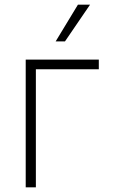

<svg xmlns="http://www.w3.org/2000/svg" viewBox="-20 -800 496 820"><path d="M402 -545.5V-504.3H133.2V0H89.8V-545.5ZM217.7 -623.2 312.9 -780.2H364.7L257.5 -623.2Z"/></svg>

Font: Inter UI Extra Light
Style: Regular
Weight: 200
Designer: Rasmus Andersson
Foundry: rsms
Version: 3.2;8d6f07862